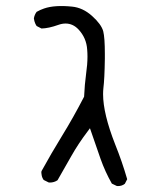

<svg xmlns="http://www.w3.org/2000/svg" viewBox="-20 -504 540 642"><path d="M374 118.2Q388.2 118.2 397.5 110.4L405.3 95.2Q388.2 36.1 365.2 -21Q324.7 -124 324.7 -189Q324.7 -199.7 325.7 -209Q329.6 -239.7 330.6 -307.6Q330.6 -316.4 330.6 -324.2Q330.6 -377.9 325.2 -399.4Q318.8 -422.9 287.8 -450.7Q256.8 -478.5 220.7 -481.9Q162.6 -487.8 127.4 -475.6Q114.3 -471.2 102.5 -464.4Q95.2 -454.6 93.3 -442.4Q94.7 -432.6 97.4 -426.5Q100.1 -420.4 102.5 -417L118.7 -408.7Q142.6 -409.2 175.3 -420.9Q187.5 -425.3 199.2 -425.3Q224.1 -425.3 242.7 -405.3Q269 -377 271.5 -338.4Q272.5 -326.7 272.5 -314.9Q272.5 -289.1 267.8 -256.1Q263.2 -223.1 261.2 -180.7Q225.1 -110.8 188.2 -51Q151.4 8.8 118.7 68.4Q118.2 70.8 118.2 73.5Q118.2 76.2 119.1 80.1Q120.1 89.4 126 97.7L142.6 106Q144.5 106.4 146.5 106.4Q161.1 106.4 172.4 98.6L218.3 18.1Q241.7 -23.4 272.5 -64L280.8 -75.2Q300.8 -16.1 316.2 27.1Q331.5 70.3 354 109.9L370.1 117.7Q372.1 118.2 374 118.2Z"/></svg>

Font: Bakudai
Style: ExtraLight
Weight: 200
Version: Version 1.48